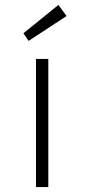

<svg xmlns="http://www.w3.org/2000/svg" viewBox="-20 -759 344 779"><path d="M126 0V-520H176V0ZM96 -593 75 -624 217 -739 250 -694Z"/></svg>

Font: Lexend Exa ExtraLight
Style: Regular
Weight: 250
Designer: Bonnie Shaver-Troup, Thomas Jockin
Foundry: Lexend
Version: Version 1.007